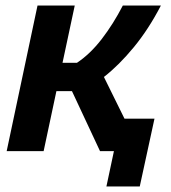

<svg xmlns="http://www.w3.org/2000/svg" viewBox="-20 -544 614 691"><path d="M4 0 115 -524H249L205 -318H257Q305 -350 346.5 -404Q388 -458 422 -524H559Q515 -439 461.5 -374Q408 -309 354 -267L428 -117H536L483 127H363L390 0H340L239 -216H183L137 0Z"/></svg>

Font: Raleway
Style: Bold Italic
Weight: 700
Italic angle: -12°
Designer: Matt McInerney, Pablo Impallari, Rodrigo Fuenzalida
Foundry: Matt McInerney, Pablo Impallari, Rodrigo Fuenzalida
Version: Version 4.101;RELEASE